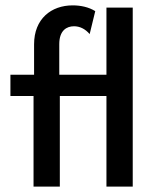

<svg xmlns="http://www.w3.org/2000/svg" viewBox="-20 -695 571 715"><path d="M104.9 0H202.8V-337.5H376.4V0H474.3V-666.7H376.4V-416.7H200.7V-530.6C200.7 -581.9 228.5 -597.2 255.6 -597.2C277.1 -597.2 297.2 -587.5 313.9 -568.1L334.7 -653.5C310.4 -668.8 279.9 -675 250.7 -675C170.8 -675 106.9 -625 106.9 -529.9V-416.7H18.8V-337.5H104.9Z"/></svg>

Font: Afacad Medium
Style: Regular
Weight: 500
Designer: Kristian Moeller
Foundry: Dicotype
Version: Version 1.000